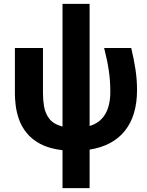

<svg xmlns="http://www.w3.org/2000/svg" viewBox="-20 -768 760 992"><path d="M303 204V8Q234 0 189 -24Q144 -48 117 -82Q90 -116 77.5 -153Q65 -190 61 -224Q57 -258 57 -282V-520H202V-284Q202 -254 207.5 -219Q213 -184 234 -155.5Q255 -127 303 -114V-748H443V-117Q550 -149 550 -295Q550 -351 542 -404.5Q534 -458 518 -520H658Q672 -462 680 -409Q688 -356 688 -303Q688 -171 625.5 -92.5Q563 -14 443 5V204Z"/></svg>

Font: Murecho SemiBold
Style: Regular
Weight: 600
Designer: Neil Summerour
Foundry: Positype
Version: Version 1.010; ttfautohint (v1.8.3)